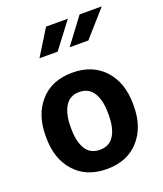

<svg xmlns="http://www.w3.org/2000/svg" viewBox="-138 -825 784 925"><g transform="rotate(-20 254.5 -362.5)"><path d="M154.3 -241.2V-231.9Q154.3 -164.1 178 -126.2Q201.7 -88.4 250.5 -88.4Q299.3 -88.4 323 -126.5Q346.7 -164.6 346.7 -231.9V-241.2Q346.7 -307.6 322.8 -345.9Q298.8 -384.3 250.5 -384.3Q202.1 -384.3 178.2 -345.7Q154.3 -307.1 154.3 -241.2ZM26.4 -231.9V-241.2Q26.4 -350.1 86.2 -416.7Q146 -483.4 250.2 -483.4Q354.5 -483.4 414.8 -416.7Q475.1 -350.1 475.1 -241.2V-231.9Q475.1 -122.6 415 -56.2Q355 10.3 250.7 10.3Q146.5 10.3 86.4 -56.2Q26.4 -122.6 26.4 -231.9ZM281.2 -602.5 380.4 -734.9H494.1L377 -602.5ZM126.5 -602.5 208.5 -734.9H320.3L219.7 -602.5Z"/></g></svg>

Font: Yantramanav
Style: Bold
Weight: 700
Version: Version 1.001;PS 1.0;hotconv 1.0.72;makeotf.lib2.5.5900; ttf